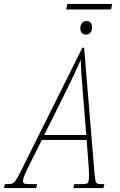

<svg xmlns="http://www.w3.org/2000/svg" viewBox="-78 -957 609 977"><path d="M453 -20 448 0H295L300 -20H336Q355 -20 362.5 -22.5Q370 -25 372.5 -34Q375 -43 375 -66Q375 -95 371 -137L363 -245H135L64 -103Q50 -74 44.5 -59.5Q39 -45 39 -36Q39 -25 46.5 -22.5Q54 -20 85 -20H111L106 0H-58L-53 -20H-41Q-23 -20 -14 -24Q-5 -28 5 -43.5Q15 -59 34 -98L341 -714H350L402 -86Q405 -52 407.5 -39.5Q410 -27 416 -23.5Q422 -20 438 -20ZM361 -270 343 -493Q334 -597 333 -653Q303 -583 258 -493L147 -270ZM265 -937H493L487 -909H259ZM331 -813Q331 -829 339 -839.5Q347 -850 362 -850Q390 -850 390 -818Q390 -799 381.5 -790Q373 -781 360 -781Q331 -781 331 -813Z"/></svg>

Font: Noto Serif CondThin
Style: Italic
Weight: 250
Width: 3
Italic angle: -12°
Designer: Monotype Design Team
Foundry: Monotype Imaging Inc.
Version: Version 1.001